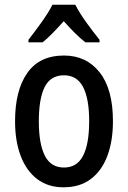

<svg xmlns="http://www.w3.org/2000/svg" viewBox="-20 -786 543 816"><path d="M460 -271Q460 -187 436.5 -124Q413 -61 366.5 -25.5Q320 10 250 10Q184 10 138 -25Q92 -60 68 -123Q44 -186 44 -271Q44 -402 96 -476Q148 -550 252 -550Q347 -550 403.5 -478.5Q460 -407 460 -271ZM145 -270Q145 -175 170.5 -124.5Q196 -74 252 -74Q307 -74 333 -124Q359 -174 359 -271Q359 -367 333 -416.5Q307 -466 252 -466Q195 -466 170 -416.5Q145 -367 145 -270ZM300 -766Q317 -732 347 -690.5Q377 -649 403 -617V-606H343Q321 -623 298 -646Q275 -669 251 -696Q227 -669 204 -645.5Q181 -622 161 -606H101V-617Q127 -650 157 -692Q187 -734 203 -766Z"/></svg>

Font: Noto Sans Myanmar Condensed Medium
Style: Regular
Weight: 500
Width: 3
Designer: Monotype Design Team
Foundry: Monotype Imaging Inc.
Version: Version 2.107; ttfautohint (v1.8.4.7-5d5b)